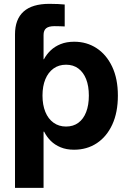

<svg xmlns="http://www.w3.org/2000/svg" viewBox="-20 -750 652 975"><path d="M56.2 -415.5V-575.2Q56.2 -652.3 99.9 -691.4Q143.6 -730.5 231 -730.5Q254.9 -730.5 274.7 -729.5Q294.4 -728.5 308.6 -727.1V-615.7Q298.8 -616.2 284.4 -616.7Q270 -617.2 256.8 -617.2Q227.5 -617.2 214.4 -606.4Q201.2 -595.7 201.2 -572.3V-415.5ZM56.2 204.1V-529.3H198.7V-449.2H203.1Q216.3 -474.1 237.3 -494.1Q258.3 -514.2 288.1 -526.1Q317.9 -538.1 356.9 -538.1Q420.4 -538.1 470.5 -505.4Q520.5 -472.7 549.6 -411.4Q578.6 -350.1 578.6 -264.6Q578.6 -179.2 550.3 -117.7Q522 -56.2 471.7 -22.9Q421.4 10.3 356 10.3Q317.4 10.3 287.8 -2Q258.3 -14.2 237.5 -34.9Q216.8 -55.7 204.1 -81.5H201.2V204.1ZM315.4 -107.4Q352.1 -107.4 377.9 -126.5Q403.8 -145.5 417.5 -180.9Q431.2 -216.3 431.2 -264.6Q431.2 -313 417.5 -347.9Q403.8 -382.8 377.9 -402.1Q352.1 -421.4 315.4 -421.4Q278.3 -421.4 251.5 -401.9Q224.6 -382.3 210.2 -347.4Q195.8 -312.5 195.8 -264.6Q195.8 -217.3 210.2 -181.9Q224.6 -146.5 251.7 -127Q278.8 -107.4 315.4 -107.4Z"/></svg>

Font: Inter 24pt
Style: Bold
Weight: 700
Designer: Rasmus Andersson
Foundry: rsms
Version: Version 4.001;git-66647c0bb